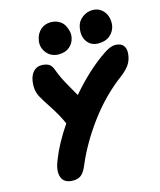

<svg xmlns="http://www.w3.org/2000/svg" viewBox="-138 -1097 973 1165"><g transform="rotate(-15 348.5 -514.5)"><path d="M539.1 -793.9Q492.7 -793.9 467.8 -829.3Q442.9 -864.7 454.1 -918.9Q460.4 -953.6 490 -976.3Q519.5 -999 555.2 -999Q589.4 -999 612.3 -979Q635.3 -959 643.1 -930.9Q650.9 -902.8 646 -874Q638.7 -840.3 611.6 -817.1Q584.5 -793.9 539.1 -793.9ZM289.1 -792Q241.7 -792 213.1 -827.6Q184.6 -863.3 193.8 -908.2Q201.2 -947.3 227.5 -970.2Q253.9 -993.2 291 -993.2Q318.8 -993.2 340.8 -981.2Q362.8 -969.2 373.5 -950.9Q384.3 -932.6 389.4 -910.2Q394.5 -887.7 389.2 -867.2Q382.8 -835.9 357.2 -814Q331.5 -792 289.1 -792ZM175.8 -29.8Q118.7 -29.8 103.8 -71.5Q88.9 -113.3 117.2 -179.2Q151.4 -268.6 224.1 -376Q197.8 -435.1 159.9 -492.4Q122.1 -549.8 106.9 -578.1Q83 -623.5 94.2 -683.1Q101.6 -718.8 121.6 -737.3Q141.6 -755.9 168.9 -755.9Q195.8 -755.9 213.9 -746.1Q231.9 -736.3 242.2 -707Q261.7 -653.3 295.9 -594.5Q330.1 -535.6 335.9 -523.9Q447.3 -653.8 559.1 -729Q602.1 -758.8 632.8 -758.8Q669.9 -758.8 686 -735.4Q702.1 -711.9 693.8 -670.9Q688.5 -642.6 673.1 -619.6Q657.7 -596.7 623 -568.8Q502.4 -480 409.2 -354.5Q315.9 -229 261.2 -98.1Q245.1 -60.1 225.8 -44.9Q206.5 -29.8 175.8 -29.8Z"/></g></svg>

Font: Shantell Sans Bouncy
Style: Italic
Weight: 800
Italic angle: -11.31°
Designer: Stephen Nixon, Anya Danilova, Shantell Martin
Foundry: Arrow Type
Version: Version 1.006;[9816181b4]